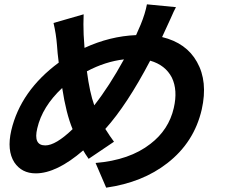

<svg xmlns="http://www.w3.org/2000/svg" viewBox="-20 -814 1040 886"><path d="M315 -218Q285 -290 267 -408Q175 -322 152 -222Q133 -143 189 -143Q237 -143 315 -218ZM381 -485Q394 -386 415 -328Q484 -416 552 -540Q466 -530 381 -485ZM728 -643Q840 -616 889 -528Q940 -438 911 -309Q876 -157 752 -61Q638 28 470 52L421 -62Q578 -75 674 -150Q759 -215 782 -316Q801 -398 773 -456Q743 -514 673 -534Q566 -330 466 -219Q488 -184 506 -160L389 -81Q371 -107 364 -120Q241 -14 145 -14Q80 -14 46 -65Q11 -120 32 -212Q75 -395 251 -525Q245 -571 243 -605Q239 -657 227 -708L366 -748Q364 -704 366 -654Q368 -621 370 -593Q487 -647 608 -652Q613 -663 629 -700Q650 -751 658 -794L792 -781Q783 -765 768 -730Z"/></svg>

Font: KaiGen Gothic CN Bold
Style: Bold
Weight: 700
Designer: Ryoko NISHIZUKA  (kana & ideographs); Paul D. Hunt (Latin, Greek & Cyrillic); Wenlong ZHANG  (bopomofo); Sandoll Communi
Foundry: Adobe Systems Incorporated
Version: Version 1.002.20150501